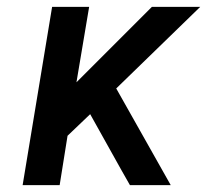

<svg xmlns="http://www.w3.org/2000/svg" viewBox="-20 -540 640 560"><path d="M46 0 132 -520H240L203 -300L423 -520H564L319 -282L478 0H359L334 -44L243 -207L177 -144L154 0Z"/></svg>

Font: Iosevka SS04 Semibold Extended
Style: Italic
Weight: 600
Width: 7
Italic angle: -9°
Monospace: yes
Designer: Belleve Invis
Foundry: Belleve Invis
Version: Version 19.0.0; ttfautohint (v1.8.4)